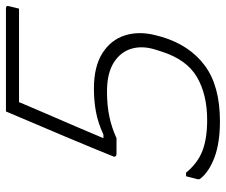

<svg xmlns="http://www.w3.org/2000/svg" viewBox="-77 -663 760 646"><g transform="rotate(-90 303.0 -340.0)"><path d="M251 -700H597Q609 -700 605 -689Q603 -680 601 -672.5Q599 -665 597 -656H282L280 -650Q264 -612 243 -563.5Q222 -515 200.5 -465Q179 -415 161 -372H173Q212 -390 249 -397Q286 -404 328 -404Q402 -404 447 -375.5Q492 -347 507 -299.5Q522 -252 507 -195L502 -176Q474 -82 405.5 -31Q337 20 218 20Q145 20 96 1.5Q47 -17 24 -47Q22 -51 23 -55Q26 -67 28 -74.5Q30 -82 33 -94H45Q78 -54 119.5 -38.5Q161 -23 222 -23Q308 -23 367 -57.5Q426 -92 453 -178L459 -197Q473 -241 462 -278Q451 -315 415 -337.5Q379 -360 318 -360Q271 -360 233.5 -352Q196 -344 161 -328H107Q103 -328 100 -331.5Q97 -335 101 -342Q111 -367 128.5 -409.5Q146 -452 167.5 -503Q189 -554 211 -605.5Q233 -657 251 -700Z"/></g></svg>

Font: Recursive Sn Lnr St Lt
Style: Italic
Weight: 300
Italic angle: -15°
Version: Version 1.079;hotconv 1.0.112;makeotfexe 2.5.65598; ttfautoh